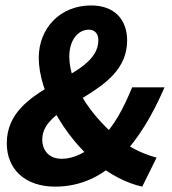

<svg xmlns="http://www.w3.org/2000/svg" viewBox="-20 -684 640 716"><path d="M186.3 12C280.4 12 363 -26.7 428.4 -95.5C500.5 -171.8 549.3 -256.9 593.6 -358.4H472.8C440.6 -280.3 405.7 -211.5 347 -156.6C301.6 -114.6 254.3 -91.8 210.4 -91.8C164.9 -91.8 137.6 -120.6 137.6 -164.2C137.6 -304.7 454.1 -325.4 454.1 -532.9C454.1 -611.9 406.3 -663.7 319.8 -663.7C202.2 -663.7 124.5 -576.5 124.5 -468.8C124.5 -341.4 217.8 -178.8 335.7 -78.8C389.9 -32.6 452.4 -0.8 510.4 12L564 -96.2C528.3 -105.6 475.4 -125.8 430.8 -160.7C330.9 -238.3 238.4 -363.9 238.4 -472.8C238.4 -534.9 271.1 -573.3 311.5 -573.3C334 -573.3 346.8 -557.4 346.8 -534.2C346.8 -382.5 5.3 -372.4 5.3 -149.8C5.3 -53.2 72.7 12 186.3 12Z"/></svg>

Font: Source Code Variable
Style: Italic
Weight: 400
Italic angle: -11°
Monospace: yes
Designer: Paul D. Hunt, Teo Tuominen
Foundry: Adobe Systems Incorporated
Version: Version 1.005;PS 1.0;hotconv 16.6.54;makeotf.lib2.5.65590